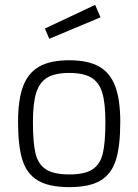

<svg xmlns="http://www.w3.org/2000/svg" viewBox="-20 -757 567 787"><path d="M54 -257Q54 -348 74.5 -403Q95 -458 140.5 -484Q186 -510 264 -510Q341 -510 386.5 -484Q432 -458 452.5 -403Q473 -348 473 -257Q473 -158 455 -101Q437 -44 392 -17Q347 10 264 10Q181 10 135.5 -17Q90 -44 72 -101Q54 -158 54 -257ZM412 -257Q412 -335 399 -377.5Q386 -420 354 -439Q322 -458 264 -458Q206 -458 174 -439Q142 -420 128.5 -377Q115 -334 115 -257Q115 -173 125.5 -128.5Q136 -84 168 -63Q200 -42 264 -42Q328 -42 359.5 -63Q391 -84 401.5 -128.5Q412 -173 412 -257ZM164 -640 370 -737 392 -686 182 -598Z"/></svg>

Font: Cairo Light
Style: Regular
Weight: 300
Designer: Mohamed Gaber, Accademia di Belle Arti di Urbino and others
Foundry: Kief Type Foundry, Accademia di Belle Arti di Urbino and others
Version: Version 3.011